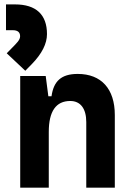

<svg xmlns="http://www.w3.org/2000/svg" viewBox="-20 -870 626 890"><path d="M379.9 0H512.2V-336.9C512.2 -458 449.7 -527.3 340.3 -527.3C263.2 -527.3 228.5 -493.2 218.8 -423.8H204.1L191.9 -517.6H73.7V0H206.1V-258.3C206.1 -354.5 239.7 -401.9 305.7 -401.9C353 -401.9 379.9 -366.7 379.9 -304.2ZM97.2 -542 126.5 -571.8C174.8 -621.1 197.8 -668 197.8 -711.9C197.8 -802.2 147.5 -849.6 49.3 -849.6H7.8V-730H39.6C61.5 -730 73.2 -720.7 73.2 -702.1C73.2 -684.6 57.6 -670.4 35.6 -647.9L11.2 -623Z"/></svg>

Font: Cascadia Mono NF
Style: Bold
Weight: 700
Monospace: yes
Designer: Aaron Bell
Foundry: Saja Typeworks
Version: Version 2404.023